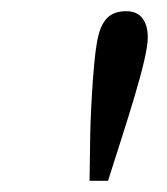

<svg xmlns="http://www.w3.org/2000/svg" viewBox="-20 -756 298 343"><path d="M206 -736C177 -736 160 -722 153 -679C146 -641 141 -537 141 -503L140 -433H173C206 -537 244 -650 244 -689C244 -717 232 -736 206 -736Z"/></svg>

Font: Source Serif 4 Variable
Style: Italic
Weight: 400
Italic angle: -12°
Designer: Frank Grießhammer
Foundry: Adobe Systems Incorporated
Version: Version 4.004;hotconv 1.0.116;makeotfexe 2.5.65601